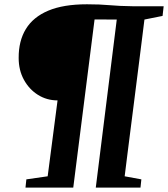

<svg xmlns="http://www.w3.org/2000/svg" viewBox="-20 -854 765 874"><path d="M96 0 100 -37.5 197 -51.5 242 -397Q193 -397 152.8 -422.2Q112.5 -447.5 88.8 -491Q65 -534.5 65 -590Q64.5 -667.5 97.8 -722Q131 -776.5 199.8 -805.5Q268.5 -834.5 376 -834.5Q407 -834.5 431 -833.5Q455 -832.5 477.8 -830.5Q500.5 -828.5 526.5 -827.2Q552.5 -826 586.5 -825.5H725L720 -781.5L637.5 -765Q632.5 -725 626.5 -677Q620.5 -629 613.8 -576Q607 -523 600 -467Q593 -411 585.8 -354.8Q578.5 -298.5 571.8 -245Q565 -191.5 558.8 -142.2Q552.5 -93 547.5 -51.5L623.5 -37.5L619.5 0H416L511.5 -765L410.5 -765.5L313.5 0Z"/></svg>

Font: Merriweather 36pt ExtraBold
Style: Italic
Weight: 800
Italic angle: -7.8°
Version: Version 2.101